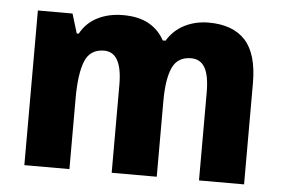

<svg xmlns="http://www.w3.org/2000/svg" viewBox="-44 -619 997 679"><g transform="rotate(5 454.0 -279.5)"><path d="M671 -559Q757 -559 801 -511Q845 -463 845 -359V0H685V-312Q685 -372 669 -400Q653 -428 620 -428Q572 -428 553.5 -387.5Q535 -347 535 -268V0H375V-312Q375 -428 311 -428Q261 -428 243 -383Q225 -338 225 -252V0H65V-549H188L209 -480H216Q237 -519 276.5 -539Q316 -559 367 -559Q423 -559 459 -538.5Q495 -518 514 -482H524Q547 -520 585.5 -539.5Q624 -559 671 -559Z"/></g></svg>

Font: Noto Sans SemiCondensed ExtraBold
Style: Regular
Weight: 800
Width: 4
Designer: Monotype Design Team
Foundry: Monotype Imaging Inc.
Version: Version 2.013; ttfautohint (v1.8.4.7-5d5b)